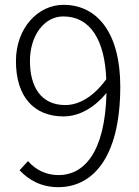

<svg xmlns="http://www.w3.org/2000/svg" viewBox="-20 -762 575 795"><path d="M250 -327C149 -327 104 -404 104 -509C104 -615 163 -694 242 -694C356 -694 414 -593 420 -434C365 -358 304 -327 250 -327ZM61 -57C100 -16 151 13 222 13C355 13 478 -97 478 -404C478 -624 384 -742 243 -742C137 -742 46 -646 46 -509C46 -361 121 -280 243 -280C311 -280 373 -319 421 -377C415 -125 324 -37 223 -37C173 -37 129 -57 96 -95Z"/></svg>

Font: Noto Sans Japanese Light
Style: Regular
Weight: 300
Designer: Ryoko NISHIZUKA (kana & ideographs); Paul D. Hunt (Latin, Greek & Cyrillic); Wenlong ZHANG (bopomofo); Sandoll Communica
Foundry: Adobe Systems Incorporated
Version: Version 1.000;PS 1;hotconv 1.0.78;makeotf.lib2.5.61930